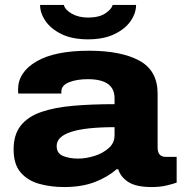

<svg xmlns="http://www.w3.org/2000/svg" viewBox="-20 -744 736 776"><path d="M336 -585Q272 -585 229 -606Q186 -627 164 -659Q142 -691 142 -724H238Q243 -704 270.5 -688.5Q298 -673 336 -673Q381 -673 406.5 -690.5Q432 -708 435 -724H530Q530 -691 508 -659Q486 -627 442.5 -606Q399 -585 336 -585ZM239 12Q185 12 138.5 -1Q92 -14 63.5 -47Q35 -80 35 -140Q35 -200 64 -236.5Q93 -273 147 -291.5Q201 -310 276 -316.5Q351 -323 443 -323V-347Q443 -424 335 -424Q290 -424 259 -411.5Q228 -399 228 -374V-366H54Q53 -372 53 -382Q53 -452 127 -495.5Q201 -539 340 -539Q469 -539 543 -499Q617 -459 617 -366V-148Q617 -110 650 -110H694V-6Q681 -1 654 5.5Q627 12 593 12Q530 12 498.5 -8.5Q467 -29 458 -60H451Q415 -28 362.5 -8Q310 12 239 12ZM296 -103Q327 -103 361 -113.5Q395 -124 419 -145Q443 -166 443 -197V-230Q209 -230 209 -154Q209 -124 235 -113.5Q261 -103 296 -103Z"/></svg>

Font: Archivo SemiExpanded ExtraBold
Style: Regular
Weight: 800
Width: 6
Designer: Hector Gatti
Foundry: Omnibus-Type
Version: Version 2.001; ttfautohint (v1.8.3)